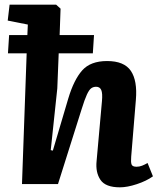

<svg xmlns="http://www.w3.org/2000/svg" viewBox="-20 -787 679 821"><path d="M377 -559H231L225 -409L197 -145L206 -143L272 -366Q296 -446 331.5 -486Q367 -526 438 -526Q511 -526 539.5 -484Q568 -442 561 -360L541 -117Q539 -94 542.5 -84Q546 -74 564 -74Q576 -74 587.5 -78.5Q599 -83 611 -90L634 -33Q606 -13 565 0.5Q524 14 493 14Q431 14 409.5 -18Q388 -50 393 -98L416 -355Q419 -388 413 -402Q407 -416 391 -416Q379 -416 370 -409.5Q361 -403 351.5 -382.5Q342 -362 329 -320L228 0H74L94 -559H14L19 -637H97L99 -682L13 -699L21 -767H220L239 -750L235 -637H382Z"/></svg>

Font: Literata 12pt
Style: Bold Italic
Weight: 700
Italic angle: -2°
Designer: Latin by Veronika Burian and Jose Scaglione. Greek by Irene Vlachou. Cyrillic by Vera Evstafieva
Foundry: TypeTogether
Version: Version 3.002